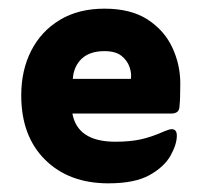

<svg xmlns="http://www.w3.org/2000/svg" viewBox="-20 -413 462 443"><path d="M147 -151Q159 -86 246 -86Q280 -86 305 -91.5Q330 -97 359 -110Q371 -115 376 -115Q388 -115 388 -100Q388 -80 373.5 -54Q359 -28 325 -9Q291 10 230 10Q139 10 84 -44.5Q29 -99 29 -193Q29 -251 52 -296Q75 -341 118 -367Q161 -393 221 -393Q282 -393 320.5 -368Q359 -343 377.5 -303.5Q396 -264 396 -220Q396 -201 395.5 -188Q395 -175 394 -166Q393 -151 375 -151ZM148 -231H282Q284 -243 279 -258Q274 -273 260.5 -284Q247 -295 221 -295Q187 -295 168.5 -277.5Q150 -260 148 -231Z"/></svg>

Font: Zain ExtraBold
Style: Regular
Weight: 800
Designer: Zain,Boutros
Foundry: Mobile Telecommunications Company (Zain), 2024
Version: Version 1.50; ttfautohint (v1.8.4)